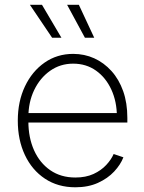

<svg xmlns="http://www.w3.org/2000/svg" viewBox="-20 -775 606 806"><path d="M296.4 11.2Q223.1 11.2 168.7 -24.9Q114.3 -61 84.5 -124.3Q54.7 -187.5 54.7 -268.6Q54.7 -349.1 84.7 -412.4Q114.7 -475.6 167.2 -512.2Q219.7 -548.8 287.1 -548.8Q334.5 -548.8 375.5 -530.3Q416.5 -511.7 448 -476.8Q479.5 -441.9 497.1 -392.3Q514.6 -342.8 514.6 -280.3V-260.7H81.5V-300.3H490.7L470.7 -285.2Q470.7 -348.1 447.5 -398.7Q424.3 -449.2 383.1 -478.5Q341.8 -507.8 287.1 -507.8Q232.9 -507.8 190.4 -477.8Q147.9 -447.8 123.5 -397Q99.1 -346.2 99.1 -282.7V-265.6Q99.1 -197.8 122.8 -144.5Q146.5 -91.3 190.9 -60.5Q235.4 -29.8 296.4 -29.8Q340.3 -29.8 372.6 -44.7Q404.8 -59.6 426 -82.5Q447.3 -105.5 457 -128.4L498 -114.7Q486.3 -84 459.2 -54.9Q432.1 -25.9 391.1 -7.3Q350.1 11.2 296.4 11.2ZM336.4 -616.7 261.7 -754.9H311L375.5 -616.7ZM198.7 -616.7 105.5 -754.9H156.2L237.8 -616.7Z"/></svg>

Font: Inter 17pt ExtraLight
Style: Regular
Weight: 250
Version: Version 4.001;git-66647c0bb